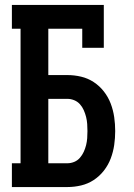

<svg xmlns="http://www.w3.org/2000/svg" viewBox="-20 -755 540 775"><path d="M28 0V-96H63V-639H28V-735H399V-562H312V-639H175V-452H252Q280 -452 307.5 -445.5Q335 -439 358.5 -423.5Q382 -408 399.5 -385.5Q417 -363 427 -336.5Q437 -310 441 -282Q445 -254 445 -226Q445 -198 441 -170Q437 -142 427 -115.5Q417 -89 399.5 -66.5Q382 -44 358.5 -28.5Q335 -13 307.5 -6.5Q280 0 252 0ZM175 -96H252Q266 -96 279.5 -101.5Q293 -107 302.5 -118Q312 -129 318 -142Q324 -155 327.5 -169Q331 -183 332 -197.5Q333 -212 333 -226Q333 -240 332 -254.5Q331 -269 327.5 -283Q324 -297 318 -310.5Q312 -324 302.5 -334.5Q293 -345 279.5 -350.5Q266 -356 252 -356H175Z"/></svg>

Font: Iosevka Gothic
Style: Bold
Weight: 700
Monospace: yes
Designer: Belleve Invis
Foundry: Belleve Invis
Version: Version 15.5.1; ttfautohint (v1.8.4)